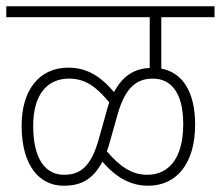

<svg xmlns="http://www.w3.org/2000/svg" viewBox="-20 -642 705 613"><path d="M0 -587H458V-425C413 -423 374 -404 344 -348C300 -400 256 -426 198 -426C105 -426 49 -354 49 -241C49 -109 109 -49 183 -49C234 -49 275 -65 307 -126C352 -73 400 -49 453 -49C546 -49 603 -123 603 -244C603 -354 559 -411 495 -423V-587H665V-622H0ZM331 -190 355 -275C380 -366 419 -391 468 -391C524 -391 565 -349 565 -246C565 -134 517 -84 450 -84C401 -84 363 -110 321 -159C325 -169 328 -179 331 -190ZM86 -240C86 -343 133 -391 200 -391C254 -391 288 -364 329 -315C325 -305 322 -294 319 -282L296 -200C271 -109 236 -84 184 -84C128 -84 86 -130 86 -240Z"/></svg>

Font: Noto Sans Devanagari SemiCondensed ExtraLight
Style: Regular
Weight: 200
Width: 4
Designer: Jelle Bosma - Monotype Design Team
Foundry: Monotype Imaging Inc.
Version: Version 2.004